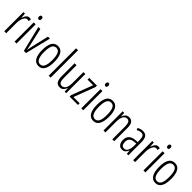

<svg xmlns="http://www.w3.org/2000/svg" viewBox="355 -2258 3767 3767"><g transform="rotate(45 2238.5 -375.0)"><path d="M229 -541Q239 -541 251 -539Q263 -537 274 -532L264 -478Q257 -481 246.5 -483.5Q236 -486 226 -486Q193 -486 169.5 -456Q146 -426 133.5 -378.5Q121 -331 122 -279V0H68V-532H110L118 -427H121Q131 -456 145 -482Q159 -508 179.5 -524.5Q200 -541 229 -541Z M382 -732Q401 -732 409.5 -719Q418 -706 418 -686Q418 -640 382 -640Q364 -640 354.5 -652.5Q345 -665 345 -686Q345 -706 354 -719Q363 -732 382 -732ZM408 -532V0H354V-532Z M612 0 482 -532H537L616 -185Q623 -156 629 -126Q635 -96 640 -64H644Q651 -112 666 -175L749 -532H804L672 0Z M1189 -267Q1189 -134 1148 -62Q1107 10 1022 10Q938 10 895.5 -62.5Q853 -135 853 -268Q853 -401 894 -471.5Q935 -542 1022 -542Q1107 -542 1148 -470.5Q1189 -399 1189 -267ZM908 -268Q908 -155 935.5 -96.5Q963 -38 1022 -38Q1080 -38 1107.5 -94.5Q1135 -151 1135 -267Q1135 -376 1109 -435Q1083 -494 1022 -494Q961 -494 934.5 -436.5Q908 -379 908 -268Z M1355 0H1301V-760H1355Z M1786 -532V0H1744L1739 -92H1735Q1721 -50 1691.5 -20Q1662 10 1611 10Q1545 10 1516.5 -37.5Q1488 -85 1488 -173V-532H1542V-185Q1542 -109 1561.5 -74Q1581 -39 1620 -39Q1676 -39 1704.5 -88Q1733 -137 1733 -240V-532Z M2113 0H1881V-40L2050 -485H1893V-532H2108V-491L1940 -47H2113Z M2234 -732Q2253 -732 2261.5 -719Q2270 -706 2270 -686Q2270 -640 2234 -640Q2216 -640 2206.5 -652.5Q2197 -665 2197 -686Q2197 -706 2206 -719Q2215 -732 2234 -732ZM2260 -532V0H2206V-532Z M2709 -267Q2709 -134 2668 -62Q2627 10 2542 10Q2458 10 2415.5 -62.5Q2373 -135 2373 -268Q2373 -401 2414 -471.5Q2455 -542 2542 -542Q2627 -542 2668 -470.5Q2709 -399 2709 -267ZM2428 -268Q2428 -155 2455.5 -96.5Q2483 -38 2542 -38Q2600 -38 2627.5 -94.5Q2655 -151 2655 -267Q2655 -376 2629 -435Q2603 -494 2542 -494Q2481 -494 2454.5 -436.5Q2428 -379 2428 -268Z M2997 -542Q3056 -542 3087.5 -500Q3119 -458 3119 -370V0H3066V-357Q3066 -428 3046 -461Q3026 -494 2988 -494Q2935 -494 2905 -445.5Q2875 -397 2875 -295V0H2821V-532H2864L2869 -440H2872Q2886 -482 2916.5 -512Q2947 -542 2997 -542Z M3380 -542Q3449 -542 3479.5 -497.5Q3510 -453 3510 -360V0H3469L3462 -84H3460Q3445 -44 3417.5 -17Q3390 10 3341 10Q3299 10 3272.5 -11Q3246 -32 3233.5 -66Q3221 -100 3221 -140Q3221 -219 3266.5 -261Q3312 -303 3396 -310L3457 -315V-358Q3457 -433 3437.5 -464.5Q3418 -496 3374 -496Q3353 -496 3328.5 -489Q3304 -482 3276 -465L3258 -507Q3315 -542 3380 -542ZM3402 -269Q3276 -257 3276 -141Q3276 -88 3296.5 -61Q3317 -34 3355 -34Q3407 -34 3432.5 -83.5Q3458 -133 3458 -216V-274Z M3805 -541Q3815 -541 3827 -539Q3839 -537 3850 -532L3840 -478Q3833 -481 3822.5 -483.5Q3812 -486 3802 -486Q3769 -486 3745.5 -456Q3722 -426 3709.5 -378.5Q3697 -331 3698 -279V0H3644V-532H3686L3694 -427H3697Q3707 -456 3721 -482Q3735 -508 3755.5 -524.5Q3776 -541 3805 -541Z M3958 -732Q3977 -732 3985.5 -719Q3994 -706 3994 -686Q3994 -640 3958 -640Q3940 -640 3930.5 -652.5Q3921 -665 3921 -686Q3921 -706 3930 -719Q3939 -732 3958 -732ZM3984 -532V0H3930V-532Z M4433 -267Q4433 -134 4392 -62Q4351 10 4266 10Q4182 10 4139.5 -62.5Q4097 -135 4097 -268Q4097 -401 4138 -471.5Q4179 -542 4266 -542Q4351 -542 4392 -470.5Q4433 -399 4433 -267ZM4152 -268Q4152 -155 4179.5 -96.5Q4207 -38 4266 -38Q4324 -38 4351.5 -94.5Q4379 -151 4379 -267Q4379 -376 4353 -435Q4327 -494 4266 -494Q4205 -494 4178.5 -436.5Q4152 -379 4152 -268Z"/></g></svg>

Font: Noto Sans ExtraCondensed Light
Style: Regular
Weight: 300
Width: 2
Designer: Monotype Design Team
Foundry: Monotype Imaging Inc.
Version: Version 2.013; ttfautohint (v1.8.4.7-5d5b)